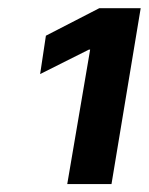

<svg xmlns="http://www.w3.org/2000/svg" viewBox="-20 -820 370 476"><path d="M328.8 -799.7H226.2L93.8 -731.5L79.5 -636.4L200.6 -697.1H203.5L146.7 -363.6H256.4Z"/></svg>

Font: TID UI
Style: Bold Italic
Weight: 700
Italic angle: -9.39999°
Designer: The TID Project Authors
Foundry: Bakken & Bæck
Version: Version 1.001;hotconv 1.0.109;makeotfexe 2.5.65596